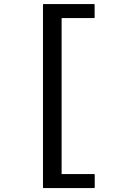

<svg xmlns="http://www.w3.org/2000/svg" viewBox="-20 -865 640 951"><path d="M192.9 64V-842.3Q193.4 -844.2 195.3 -844.7H446.3Q448.2 -844.2 448.7 -842.3V-777.8Q448.2 -775.9 446.3 -775.4H285.2V-2.9H446.8Q448.7 -2.4 449.2 -0.5V64Q448.7 65.9 446.8 66.4H195.3Q193.4 65.9 192.9 64Z"/></svg>

Font: Oxygen Mono
Style: Regular
Weight: 400
Designer: Vernon Adams
Foundry: Vernon Adams
Version: Version 0.201; ttfautohint (v0.8) -r 50 -G 200 -x